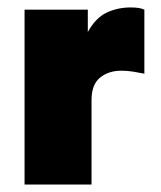

<svg xmlns="http://www.w3.org/2000/svg" viewBox="-20 -496 432 516"><path d="M46 0V-470H216V-410Q237 -448 266.5 -462Q296 -476 331 -476Q344 -476 353 -474.5Q362 -473 368 -470V-298Q353 -301 337.5 -303.5Q322 -306 306 -306Q272 -306 249 -287.5Q226 -269 226 -227V0Z"/></svg>

Font: Gantari Black
Style: Regular
Weight: 900
Version: Version 1.000